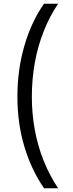

<svg xmlns="http://www.w3.org/2000/svg" viewBox="-20 -852 395 1037"><path d="M218 165Q150 67 112 -59Q74 -185 74 -330Q74 -476 112 -606Q150 -736 218 -832H294Q248 -764 216 -683Q184 -602 168 -513Q152 -424 152 -330Q152 -238 168 -150.5Q184 -63 216 16.5Q248 96 294 165H218Z"/></svg>

Font: odia115
Style: Regular
Weight: 400
Designer: Amélie Bonet and Sol Matas
Foundry: Google LLC
Version: Version 2.003